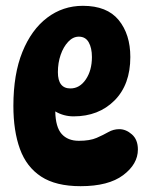

<svg xmlns="http://www.w3.org/2000/svg" viewBox="-20 -632 512 660"><path d="M257 8Q172 8 121.5 -25Q71 -58 48.5 -120Q26 -182 26 -268Q26 -377 57 -453.5Q88 -530 142 -571Q196 -612 265 -612Q348 -612 388 -563Q428 -514 428 -436Q428 -341 373.5 -286.5Q319 -232 233 -232Q199 -232 170 -249Q171 -195 192 -171.5Q213 -148 251 -148Q289 -148 312 -158Q335 -168 352.5 -178Q370 -188 390 -188Q413 -188 433.5 -170Q454 -152 454 -118Q454 -68 403.5 -30Q353 8 257 8ZM222 -328Q254 -328 275 -359Q296 -390 296 -436Q296 -467 285 -486.5Q274 -506 251 -506Q231 -506 214.5 -488.5Q198 -471 188.5 -443.5Q179 -416 179 -384Q179 -328 222 -328Z"/></svg>

Font: DynaPuff Condensed Medium
Style: Regular
Weight: 500
Width: 3
Designer: Toshi Omagari, Jennifer Daniel
Foundry: Google Fonts
Version: Version 2.000; ttfautohint (v1.8.4.7-5d5b)